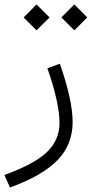

<svg xmlns="http://www.w3.org/2000/svg" viewBox="-107 -582 414 865"><path d="M57.6 -445.3 116.2 -503.4 57.6 -562 -0.5 -503.4ZM228 -445.3 286.1 -503.4 228 -562 169.4 -503.4ZM106.4 -274.4C141.1 -176.8 161.1 -88.9 161.1 -28.8C161.1 23.9 141.6 68.4 102.5 105C63.5 141.1 0 174.8 -87.4 206.5L-62 262.7C36.1 227.1 107.9 185.5 152.8 138.7C197.8 91.8 220.2 35.2 220.2 -31.7C220.2 -100.6 199.7 -189 162.6 -294.9Z"/></svg>

Font: Estedad Light
Style: Regular
Weight: 300
Designer: Amin Abedi
Version: Version 7.3